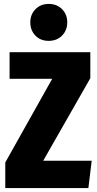

<svg xmlns="http://www.w3.org/2000/svg" viewBox="-20 -962 497 982"><path d="M442 -562 201 -140H449L432 0H7V-131L247 -559H29V-695H442ZM324 -848Q324 -807 297.5 -780Q271 -753 229 -753Q187 -753 161 -780Q135 -807 135 -848Q135 -888 161.5 -915Q188 -942 229 -942Q271 -942 297.5 -915Q324 -888 324 -848Z"/></svg>

Font: Fira Sans Compressed ExtraBold
Style: Regular
Weight: 800
Width: 1
Designer: bBox Type GmbH & Carrois Corporate GbR & Edenspiekermann AG
Foundry: bBox Type GmbH & Carrois Corporate GbR & Edenspiekermann AG
Version: Version 4.301